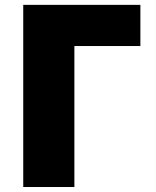

<svg xmlns="http://www.w3.org/2000/svg" viewBox="-20 -750 626 770"><path d="M73.2 0V-730.5H543V-565.4H278.3V0Z"/></svg>

Font: GenEi M Gothic v2 Black
Style: Regular
Weight: 900
Version: Version 2.0